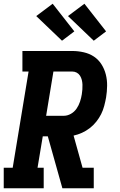

<svg xmlns="http://www.w3.org/2000/svg" viewBox="-21 -1008 641 1028"><path d="M-1 0V-110H47L132 -625H99V-735H366Q397 -735 427.5 -728Q458 -721 482 -705Q506 -689 522 -664Q538 -639 545.5 -609.5Q553 -580 552.5 -548.5Q552 -517 547 -486Q543 -464 537 -441Q531 -418 520.5 -397Q510 -376 494.5 -356.5Q479 -337 459.5 -322Q440 -307 418 -297Q396 -287 373 -282L421 -110H481V0H313L235 -278H208L180 -110H213V0ZM320 -388Q340 -388 358.5 -398.5Q377 -409 389 -426.5Q401 -444 407.5 -464Q414 -484 417 -503Q419 -516 420 -529Q421 -542 420.5 -555Q420 -568 417 -580Q414 -592 407.5 -602.5Q401 -613 390 -619Q379 -625 366 -625H265L226 -388ZM481 -790 343 -922 431 -988 547 -840ZM311 -790 173 -922 261 -988 377 -840Z"/></svg>

Font: Iosevka Etoile XBdObl
Style: Regular
Weight: 800
Italic angle: -9°
Designer: Belleve Invis
Foundry: Belleve Invis
Version: Version 15.5.2; ttfautohint (v1.8.4)